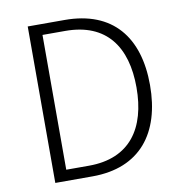

<svg xmlns="http://www.w3.org/2000/svg" viewBox="-81 -805 835 881"><g transform="rotate(-10 336.0 -364.5)"><path d="M106 0H279C502 0 612 -144 612 -367C612 -590 502 -729 278 -729H106ZM166 -51V-679H272C464 -679 549 -556 549 -367C549 -178 464 -51 272 -51Z"/></g></svg>

Font: Noto Sans CJK KR Light
Style: Regular
Weight: 300
Designer: Ryoko NISHIZUKA (kana & ideographs); Paul D. Hunt (Latin, Greek & Cyrillic); Wenlong ZHANG (bopomofo); Sandoll Communica
Foundry: Adobe Systems Incorporated
Version: Version 1.004;PS 1.004;hotconv 1.0.82;makeotf.lib2.5.63406